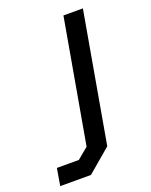

<svg xmlns="http://www.w3.org/2000/svg" viewBox="-276 -571 677 863"><g transform="rotate(-20 62.5 -140.0)"><path d="M-126 136H-21L32 92L136 -498H229L120 122L7 218H-140Z"/></g></svg>

Font: Chakra Petch Medium
Style: Italic
Weight: 500
Italic angle: -10°
Designer: Katatrad Aksorn Co.,Ltd.
Foundry: Cadson Demak Co.,Ltd.
Version: Version 1.000; ttfautohint (v1.6)